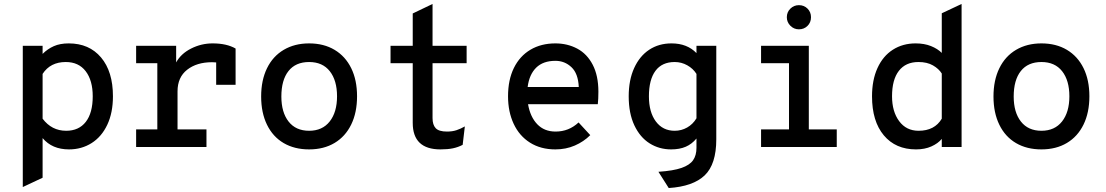

<svg xmlns="http://www.w3.org/2000/svg" viewBox="-20 -742 5584 969"><path d="M95 -511H195V-470Q220 -495 251.5 -509Q283 -523 327 -523Q430 -523 490 -452Q550 -381 550 -256Q550 -173 521.5 -112.5Q493 -52 442.5 -20Q392 12 328 12Q243 12 195 -45V155L95 202ZM448 -256Q448 -336 412.5 -382.5Q377 -429 312 -429Q234 -429 195 -369V-143Q241 -82 314 -82Q378 -82 413 -127Q448 -172 448 -256Z M1169 -497V-314H1071V-427Q1064 -428 1050 -428Q973 -428 924.5 -390Q876 -352 876 -281V-89H1022V0H667V-89H774V-423H667V-511H869V-427Q893 -471 944.5 -497Q996 -523 1053 -523Q1124 -523 1169 -497Z M1298 -255Q1298 -337 1327.5 -397.5Q1357 -458 1412 -490.5Q1467 -523 1540 -523Q1614 -523 1668.5 -490.5Q1723 -458 1752.5 -398Q1782 -338 1782 -256Q1782 -174 1752.5 -113.5Q1723 -53 1668.5 -20.5Q1614 12 1540 12Q1466 12 1411.5 -20Q1357 -52 1327.5 -112.5Q1298 -173 1298 -255ZM1681 -256Q1681 -336 1644.5 -382.5Q1608 -429 1540 -429Q1472 -429 1436 -383.5Q1400 -338 1400 -255Q1400 -175 1436.5 -128.5Q1473 -82 1540 -82Q1607 -82 1644 -129Q1681 -176 1681 -256Z M2063 -122V-423H1951V-511H2063V-674L2163 -722V-511H2335V-423H2163V-146Q2163 -112 2179 -95Q2195 -78 2236 -78Q2263 -78 2284 -85Q2305 -92 2326 -104L2315 -11Q2292 1 2266 6.5Q2240 12 2203 12Q2063 12 2063 -122Z M2997 -216H2645Q2656 -152 2691.5 -115Q2727 -78 2784 -78Q2851 -78 2900 -124L2959 -60Q2926 -27 2881 -7.5Q2836 12 2783 12Q2709 12 2655 -22Q2601 -56 2572.5 -117Q2544 -178 2544 -256Q2544 -339 2573.5 -399Q2603 -459 2657 -491Q2711 -523 2783 -523Q2844 -523 2893.5 -496.5Q2943 -470 2971.5 -415Q3000 -360 3000 -279Q3000 -241 2997 -216ZM2901 -303Q2898 -371 2864 -403Q2830 -435 2783 -435Q2721 -435 2686 -400.5Q2651 -366 2643 -303Z M3303 125Q3378 120 3419.5 105.5Q3461 91 3478 66.5Q3495 42 3495 4V-43Q3472 -15 3441 -1.5Q3410 12 3367 12Q3307 12 3258.5 -18.5Q3210 -49 3181.5 -109.5Q3153 -170 3153 -256Q3153 -338 3180.5 -398.5Q3208 -459 3256.5 -491Q3305 -523 3369 -523Q3448 -523 3495 -474V-511H3595V-39Q3595 87 3536.5 143Q3478 199 3355 207ZM3495 -145V-369Q3478 -396 3448.5 -412.5Q3419 -429 3385 -429Q3321 -429 3288 -384.5Q3255 -340 3255 -256Q3255 -176 3290 -129Q3325 -82 3385 -82Q3419 -82 3448 -98.5Q3477 -115 3495 -145Z M3951 -655Q3951 -681 3969 -698.5Q3987 -716 4012 -716Q4038 -716 4055.5 -698.5Q4073 -681 4073 -655Q4073 -629 4055.5 -611.5Q4038 -594 4012 -594Q3987 -594 3969 -612Q3951 -630 3951 -655ZM4203 -89V0H3821V-89H3962V-423H3821V-511H4062V-89Z M4381 -256Q4381 -338 4408.5 -398.5Q4436 -459 4486 -491Q4536 -523 4601 -523Q4645 -523 4678.5 -509.5Q4712 -496 4733 -475V-675L4833 -722V0H4733V-41Q4714 -18 4680.5 -3Q4647 12 4603 12Q4500 12 4440.5 -59Q4381 -130 4381 -256ZM4733 -143V-371Q4718 -395 4688.5 -412Q4659 -429 4615 -429Q4551 -429 4516.5 -384.5Q4482 -340 4482 -256Q4482 -179 4518 -130.5Q4554 -82 4616 -82Q4697 -82 4733 -143Z M4994 -255Q4994 -337 5023.5 -397.5Q5053 -458 5108 -490.5Q5163 -523 5236 -523Q5310 -523 5364.5 -490.5Q5419 -458 5448.5 -398Q5478 -338 5478 -256Q5478 -174 5448.5 -113.5Q5419 -53 5364.5 -20.5Q5310 12 5236 12Q5162 12 5107.5 -20Q5053 -52 5023.5 -112.5Q4994 -173 4994 -255ZM5377 -256Q5377 -336 5340.5 -382.5Q5304 -429 5236 -429Q5168 -429 5132 -383.5Q5096 -338 5096 -255Q5096 -175 5132.5 -128.5Q5169 -82 5236 -82Q5303 -82 5340 -129Q5377 -176 5377 -256Z"/></svg>

Font: Overpass Mono Light
Style: Bold
Weight: 600
Monospace: yes
Designer: Delve Withrington, Dave Bailey
Foundry: Delve Fonts
Version: Version 1.000;DELV;Overpass